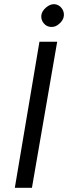

<svg xmlns="http://www.w3.org/2000/svg" viewBox="-20 -900 326 920"><path d="M178 -826Q180 -846 200 -863.5Q220 -881 241 -880Q262 -878 275 -861.5Q288 -845 286 -824Q284 -804 264.5 -786.5Q245 -769 224 -771Q203 -772 189.5 -788.5Q176 -805 178 -826ZM169 -700H254L133 0H51Z"/></svg>

Font: Jost*
Style: Italic
Weight: 400
Italic angle: -10°
Version: Version 3.7